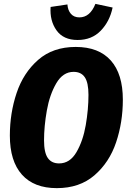

<svg xmlns="http://www.w3.org/2000/svg" viewBox="-20 -956 664 994"><path d="M616 -440Q616 -323 581 -219Q546 -115 469 -48.5Q392 18 274 18Q156 18 93.5 -52Q31 -122 31 -254Q31 -370 66 -474.5Q101 -579 177.5 -646Q254 -713 372 -713Q491 -713 553.5 -643Q616 -573 616 -440ZM208 -229Q208 -166 227.5 -138Q247 -110 286 -110Q342 -110 376 -168.5Q410 -227 424 -308.5Q438 -390 438 -465Q438 -528 419 -556Q400 -584 361 -584Q306 -584 271.5 -525Q237 -466 222.5 -384Q208 -302 208 -229ZM242 -920 329 -933Q331 -903 347 -884.5Q363 -866 391 -866Q446 -866 474 -936L563 -917Q548 -845 501.5 -797Q455 -749 382 -749Q308 -749 272.5 -799Q237 -849 242 -920Z"/></svg>

Font: Fira Sans Condensed ExtraBold
Style: Italic
Weight: 800
Width: 3
Italic angle: -8°
Designer: bBox Type GmbH & Carrois Corporate GbR & Edenspiekermann AG
Foundry: bBox Type GmbH & Carrois Corporate GbR & Edenspiekermann AG
Version: Version 4.301